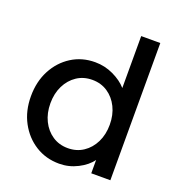

<svg xmlns="http://www.w3.org/2000/svg" viewBox="-135 -851 904 973"><g transform="rotate(20 317.0 -365.0)"><path d="M291 10Q219 10 162.5 -25.5Q106 -61 73 -122.5Q40 -184 40 -263Q40 -342 72.5 -403.5Q105 -465 161 -500.5Q217 -536 288 -536Q340 -536 386.5 -514Q433 -492 461 -460V-740H564V0H461V-72Q437 -38 390 -14Q343 10 291 10ZM305 -79Q352 -79 388 -103Q424 -127 444.5 -168.5Q465 -210 465 -263Q465 -316 444.5 -357.5Q424 -399 388 -423Q352 -447 305 -447Q258 -447 222 -423Q186 -399 165.5 -357.5Q145 -316 145 -263Q145 -210 165.5 -168.5Q186 -127 222 -103Q258 -79 305 -79Z"/></g></svg>

Font: Readex Pro
Style: Regular
Weight: 400
Designer: Bonnie Shaver-Troup, Thomas Jockin
Foundry: Lexend
Version: Version 1.204; ttfautohint (v1.8.4.7-5d5b)